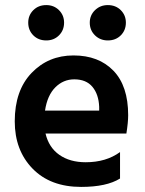

<svg xmlns="http://www.w3.org/2000/svg" viewBox="-20 -730 569 755"><path d="M452 -28Q399 5 299 5Q178 5 108 -67Q38 -139 38 -253Q38 -374 104 -443Q170 -512 269 -512Q368 -512 426 -452Q484 -392 484 -277Q484 -249 477 -205H159Q172 -150 213.5 -121Q255 -92 317 -92Q397 -92 452 -132ZM272 -418Q229 -418 197.5 -386.5Q166 -355 157 -295H370V-310Q368 -359 343.5 -388.5Q319 -418 272 -418ZM475 -641Q475 -611 455 -591Q435 -571 404 -571Q374 -571 353.5 -591Q333 -611 333 -641Q333 -670 353.5 -690Q374 -710 404 -710Q435 -710 455 -690Q475 -670 475 -641ZM232 -641Q232 -611 212 -591Q192 -571 162 -571Q131 -571 111 -591Q91 -611 91 -641Q91 -670 111 -690Q131 -710 162 -710Q192 -710 212 -690Q232 -670 232 -641Z"/></svg>

Font: Hind Madurai SemiBold
Style: Regular
Weight: 600
Designer: Jyotish Sonowal
Foundry: Indian Type Foundry
Version: Version 1.001;PS 1.0;hotconv 1.0.86;makeotf.lib2.5.63406; tt